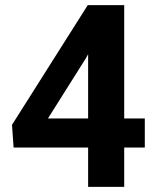

<svg xmlns="http://www.w3.org/2000/svg" viewBox="-20 -731 614 751"><path d="M167.5 -267.6H324.7V-518.6L315.4 -502.4ZM465.8 -267.6H546.4V-153.8H465.8V0H324.7V-153.8H33.2L26.9 -242.7L323.2 -710.9H465.8Z"/></svg>

Font: MAUL Bold
Style: Bold
Weight: 700
Designer: MAUL
Version: Version 1.0; 2020; ttfautohint (v1.8.3)